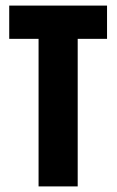

<svg xmlns="http://www.w3.org/2000/svg" viewBox="-20 -667 417 687"><path d="M118 -528V0H258V-528H363V-647H13V-528Z"/></svg>

Font: sklik
Style: Regular
Weight: 400
Designer: Joe Prince
Foundry: Joe Prince
Version: Version 1.001